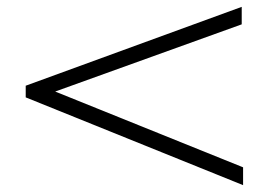

<svg xmlns="http://www.w3.org/2000/svg" viewBox="-20 -587 790 560"><path d="M689 -47 55 -303V-337L685 -567V-516L141 -320L689 -99Z"/></svg>

Font: Inconsolata ExtraExpanded Light
Style: Regular
Weight: 300
Width: 8
Monospace: yes
Designer: Raph Levien, Cyreal, Brenton Simpson
Foundry: Raph Levien, Cyreal, Google
Version: Version 3.001; ttfautohint (v1.8.2.53-6de2)